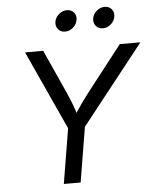

<svg xmlns="http://www.w3.org/2000/svg" viewBox="-61 -987 845 1039"><g transform="rotate(-5 361.5 -468.0)"><path d="M243.2 0 292.5 -298.3 96.2 -727.5H194.8L300.8 -492.7Q317.9 -454.6 331.3 -418.9Q344.7 -383.3 356.9 -335H319.8Q348.1 -383.8 373.5 -419.7Q398.9 -455.6 427.7 -492.7L610.8 -727.5H722.7L383.8 -298.3L334.5 0ZM527.3 -820.8Q503.4 -820.8 489.5 -837.6Q475.6 -854.5 479.5 -878.4Q483.4 -902.3 503.2 -918.9Q522.9 -935.5 546.4 -935.5Q570.3 -935.5 584.2 -918.9Q598.1 -902.3 594.2 -878.4Q590.3 -854.5 570.8 -837.6Q551.3 -820.8 527.3 -820.8ZM322.3 -820.8Q298.3 -820.8 284.4 -837.6Q270.5 -854.5 274.4 -878.4Q278.3 -902.3 298.1 -918.9Q317.9 -935.5 341.3 -935.5Q365.2 -935.5 379.2 -918.9Q393.1 -902.3 389.2 -878.4Q385.3 -854.5 365.7 -837.6Q346.2 -820.8 322.3 -820.8Z"/></g></svg>

Font: Inter 20pt
Style: Italic
Weight: 400
Italic angle: -9.3988°
Version: Version 4.001;git-66647c0bb